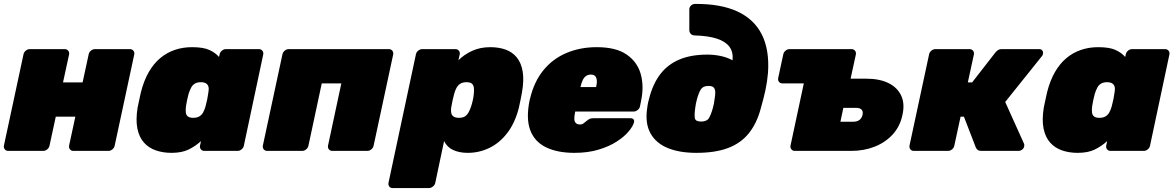

<svg xmlns="http://www.w3.org/2000/svg" viewBox="-25 -771 5998 981"><path d="M17 0Q6 0 -0.5 -8Q-7 -16 -5 -27L95 -493Q97 -504 106.5 -512Q116 -520 127 -520H306Q317 -520 323.5 -512Q330 -504 328 -493L297 -350H397L428 -493Q430 -504 439.5 -512Q449 -520 460 -520H639Q650 -520 656.5 -512Q663 -504 661 -493L561 -27Q559 -16 549.5 -8Q540 0 529 0H350Q339 0 332.5 -8Q326 -16 328 -27L360 -175H260L228 -27Q226 -16 216.5 -8Q207 0 196 0Z M851 10Q808 10 771.5 -2.5Q735 -15 710.5 -42.5Q686 -70 677 -114Q668 -158 678 -221Q683 -244 686.5 -261Q690 -278 695 -300Q710 -359 735 -402.5Q760 -446 793.5 -474Q827 -502 868 -516Q909 -530 956 -530Q1013 -530 1044 -516Q1075 -502 1094 -480L1097 -493Q1099 -504 1108.5 -512Q1118 -520 1129 -520H1298Q1309 -520 1315.5 -512Q1322 -504 1320 -493L1221 -27Q1219 -16 1209.5 -8Q1200 0 1189 0H1019Q1008 0 1001.5 -8Q995 -16 997 -27L1002 -50Q972 -23 937.5 -6.5Q903 10 851 10ZM962 -169Q981 -169 993 -176Q1005 -183 1012.5 -196Q1020 -209 1025 -227Q1031 -250 1034 -264.5Q1037 -279 1040 -301Q1043 -317 1040 -328Q1037 -339 1027.5 -345Q1018 -351 1001 -351Q983 -351 971 -344Q959 -337 952 -324Q945 -311 939 -293Q935 -278 931 -260Q927 -242 925 -227Q923 -209 924.5 -196Q926 -183 935 -176Q944 -169 962 -169Z M1340 0Q1329 0 1322.5 -8Q1316 -16 1318 -27L1418 -493Q1420 -504 1429.5 -512Q1439 -520 1450 -520H1962Q1973 -520 1979.5 -512Q1986 -504 1984 -493L1884 -27Q1882 -16 1872.5 -8Q1863 0 1852 0H1673Q1662 0 1655.5 -8Q1649 -16 1651 -27L1719 -345H1619L1551 -27Q1549 -16 1539.5 -8Q1530 0 1519 0Z M1981 190Q1970 190 1964 182Q1958 174 1960 163L2100 -493Q2102 -504 2111.5 -512Q2121 -520 2132 -520H2302Q2313 -520 2319.5 -512Q2326 -504 2324 -493L2317 -463Q2346 -492 2387 -511Q2428 -530 2480 -530Q2524 -530 2558.5 -517.5Q2593 -505 2615.5 -477.5Q2638 -450 2645.5 -406Q2653 -362 2642 -299Q2638 -277 2634.5 -260Q2631 -243 2626 -220Q2606 -142 2566.5 -91Q2527 -40 2475 -15Q2423 10 2365 10Q2323 10 2291.5 -4Q2260 -18 2244 -50L2199 163Q2197 174 2187 182Q2177 190 2166 190ZM2320 -169Q2339 -169 2350 -176Q2361 -183 2368.5 -196Q2376 -209 2382 -227Q2387 -242 2391 -260Q2395 -278 2396 -293Q2398 -311 2396 -324Q2394 -337 2385.5 -344Q2377 -351 2358 -351Q2340 -351 2328 -344Q2316 -337 2308.5 -324Q2301 -311 2296 -293Q2290 -271 2287 -256.5Q2284 -242 2280 -219Q2278 -203 2281 -192Q2284 -181 2293.5 -175Q2303 -169 2320 -169Z M2910 10Q2823 10 2764.5 -18.5Q2706 -47 2684 -106.5Q2662 -166 2681 -259Q2682 -261 2682 -263Q2682 -265 2683 -266Q2703 -352 2750.5 -411Q2798 -470 2868.5 -500Q2939 -530 3024 -530Q3122 -530 3176.5 -492.5Q3231 -455 3248.5 -393.5Q3266 -332 3251 -258L3245 -228Q3243 -217 3233 -209Q3223 -201 3212 -201H2914Q2914 -200 2913.5 -199Q2913 -198 2913 -196Q2909 -176 2909.5 -162.5Q2910 -149 2917.5 -142Q2925 -135 2939 -135Q2945 -135 2950 -137Q2955 -139 2960 -143.5Q2965 -148 2972 -153Q2983 -162 2989.5 -164.5Q2996 -167 3008 -167H3197Q3207 -167 3212 -161Q3217 -155 3214 -145Q3209 -126 3187 -99.5Q3165 -73 3126.5 -48Q3088 -23 3033.5 -6.5Q2979 10 2910 10ZM2941 -326H3021V-327Q3026 -349 3024 -363Q3022 -377 3014.5 -383.5Q3007 -390 2994 -390Q2981 -390 2970.5 -383.5Q2960 -377 2953 -363Q2946 -349 2941 -327Z M3533 10Q3446 10 3386 -15Q3326 -40 3298.5 -90Q3271 -140 3281 -213Q3283 -228 3284 -234.5Q3285 -241 3286.5 -247.5Q3288 -254 3292 -269Q3311 -343 3349 -392.5Q3387 -442 3446.5 -467Q3506 -492 3589 -492Q3624 -492 3657 -485Q3690 -478 3718 -463Q3722 -505 3702 -532Q3682 -559 3638 -573.5Q3594 -588 3524 -590Q3512 -590 3504.5 -598Q3497 -606 3497 -617V-723Q3497 -734 3505 -742Q3513 -750 3525 -751Q3657 -752 3742.5 -712.5Q3828 -673 3867.5 -594.5Q3907 -516 3899 -399Q3895 -353 3886 -311Q3877 -269 3861 -213Q3841 -140 3801 -90Q3761 -40 3695.5 -15Q3630 10 3533 10ZM3557 -150Q3586 -150 3596.5 -166.5Q3607 -183 3617 -218Q3621 -233 3622.5 -241Q3624 -249 3626 -264Q3630 -286 3629.5 -301Q3629 -316 3621.5 -324Q3614 -332 3595 -332Q3567 -332 3556 -314.5Q3545 -297 3536 -264Q3532 -249 3530.5 -241Q3529 -233 3527 -218Q3522 -183 3525.5 -166.5Q3529 -150 3557 -150Z M4036 0Q4025 0 4018.5 -8Q4012 -16 4014 -27L4082 -345H3972Q3961 -345 3955 -353Q3949 -361 3951 -372L3977 -493Q3979 -504 3988.5 -512Q3998 -520 4009 -520H4326Q4337 -520 4343.5 -512Q4350 -504 4348 -493L4321 -369H4401Q4468 -369 4513.5 -347Q4559 -325 4579 -283.5Q4599 -242 4586 -184Q4574 -126 4537 -85Q4500 -44 4445 -22Q4390 0 4323 0ZM4269 -149H4334Q4354 -149 4366 -158Q4378 -167 4382 -184Q4386 -201 4377.5 -210.5Q4369 -220 4349 -220H4284Z M4644 0Q4633 0 4626.5 -8Q4620 -16 4622 -27L4722 -493Q4724 -504 4733.5 -512Q4743 -520 4754 -520H4929Q4940 -520 4946.5 -512Q4953 -504 4951 -493L4920 -350H4942L5061 -503Q5064 -507 5072 -513.5Q5080 -520 5093 -520H5285Q5295 -520 5300.5 -513Q5306 -506 5304 -496Q5303 -488 5296 -481L5111 -250L5207 -37Q5208 -35 5208.5 -32Q5209 -29 5208 -24Q5207 -14 5198 -7Q5189 0 5179 0H4989Q4977 0 4970.5 -5Q4964 -10 4961 -17L4900 -175H4883L4851 -27Q4849 -16 4839.5 -8Q4830 0 4819 0Z M5481 10Q5438 10 5401.5 -2.5Q5365 -15 5340.5 -42.5Q5316 -70 5307 -114Q5298 -158 5308 -221Q5313 -244 5316.5 -261Q5320 -278 5325 -300Q5340 -359 5365 -402.5Q5390 -446 5423.5 -474Q5457 -502 5498 -516Q5539 -530 5586 -530Q5643 -530 5674 -516Q5705 -502 5724 -480L5727 -493Q5729 -504 5738.5 -512Q5748 -520 5759 -520H5928Q5939 -520 5945.5 -512Q5952 -504 5950 -493L5851 -27Q5849 -16 5839.5 -8Q5830 0 5819 0H5649Q5638 0 5631.5 -8Q5625 -16 5627 -27L5632 -50Q5602 -23 5567.5 -6.5Q5533 10 5481 10ZM5592 -169Q5611 -169 5623 -176Q5635 -183 5642.5 -196Q5650 -209 5655 -227Q5661 -250 5664 -264.5Q5667 -279 5670 -301Q5673 -317 5670 -328Q5667 -339 5657.5 -345Q5648 -351 5631 -351Q5613 -351 5601 -344Q5589 -337 5582 -324Q5575 -311 5569 -293Q5565 -278 5561 -260Q5557 -242 5555 -227Q5553 -209 5554.5 -196Q5556 -183 5565 -176Q5574 -169 5592 -169Z"/></svg>

Font: Rubik Light Black
Style: Italic
Weight: 900
Italic angle: -12°
Version: Version 2.104